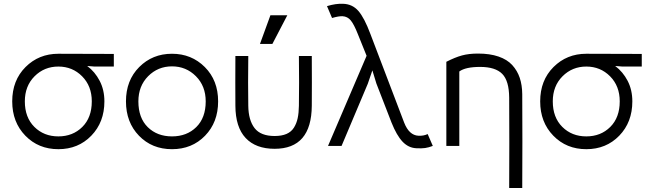

<svg xmlns="http://www.w3.org/2000/svg" viewBox="-20 -763 3400 1004"><path d="M109.9 -232.9Q109.9 -148.9 159.7 -99.4Q209.5 -49.8 285.2 -49.8Q360.8 -49.8 410.4 -99.1Q460 -148.4 460 -232.9Q460 -313 409.4 -364Q358.9 -415 285.2 -415Q211.4 -415 160.6 -364Q109.9 -313 109.9 -232.9ZM43.9 -232.9Q43.9 -342.8 113.5 -412.4Q183.1 -481.9 285.2 -481.9Q495.1 -481.9 575.2 -481V-415H474.1L436 -418Q476.6 -387.7 501.2 -340.3Q525.9 -293 525.9 -232.9Q525.9 -124 457.5 -53.5Q389.2 17.1 285.2 17.1Q181.2 17.1 112.5 -53.5Q43.9 -124 43.9 -232.9Z M703.6 -232.9Q703.6 -146.5 752.7 -98.1Q801.8 -49.8 879.4 -49.8Q957 -49.8 1006.3 -98.4Q1055.7 -147 1055.7 -232.9Q1055.7 -313 1004.4 -364.5Q953.1 -416 879.4 -416Q805.7 -416 754.6 -364.5Q703.6 -313 703.6 -232.9ZM638.7 -232.9Q638.7 -342.8 708 -412.4Q777.3 -481.9 879.4 -481.9Q981.4 -481.9 1051 -412.4Q1120.6 -342.8 1120.6 -232.9Q1120.6 -123.5 1052.2 -53.2Q983.9 17.1 879.4 17.1Q774.9 17.1 706.8 -53.2Q638.7 -123.5 638.7 -232.9Z M1278.3 -470.2Q1276.4 -323.7 1278.3 -210Q1279.3 -134.3 1311.3 -93Q1343.3 -51.8 1416 -51.8Q1453.1 -51.8 1478.3 -62.7Q1503.4 -73.7 1517.1 -95.7Q1530.8 -117.7 1536.6 -145Q1542.5 -172.4 1543 -210Q1544.9 -323.7 1543 -470.2H1610.4Q1611.3 -323.7 1610.4 -210Q1608.9 15.1 1416 15.1Q1317.4 15.1 1264.4 -41.5Q1211.4 -98.1 1210.9 -210Q1210 -323.7 1210.9 -470.2ZM1339.4 -533.2 1394 -683.1H1482.4L1404.3 -533.2Z M2157.2 12.2Q2115.7 10.3 2085 -22.2Q2054.2 -54.7 2027.3 -122.1L1948.2 -326.2L1927.2 -395L1903.3 -325.2L1766.1 0H1695.3L1897 -471.2L1851.1 -585Q1831.1 -635.7 1814.2 -656.2Q1797.4 -676.8 1771 -678.2Q1751.5 -679.2 1716.3 -668.9L1689.9 -731Q1736.8 -745.1 1773.9 -743.2Q1822.8 -741.7 1854 -705.8Q1885.3 -669.9 1917 -585L2093.3 -122.1Q2119.1 -55.7 2168 -53.2Q2195.3 -51.8 2216.3 -62L2243.2 0Q2221.7 8.3 2203.4 11Q2185.1 13.7 2157.2 12.2Z M2381.8 0H2314V-439.9Q2359.9 -463.4 2395.8 -473.1Q2431.6 -482.9 2480 -482.9Q2541.5 -482.9 2586.9 -467.3Q2632.3 -451.7 2658.7 -422.6Q2685.1 -393.6 2697.8 -356Q2710.4 -318.4 2710.9 -271Q2712.4 -25.4 2710.9 220.2H2642.6Q2644 -15.6 2642.6 -252Q2642.1 -340.3 2606.2 -376.7Q2570.3 -413.1 2490.7 -413.1Q2414.1 -413.1 2381.8 -389.2Z M2870.6 -232.9Q2870.6 -148.9 2920.4 -99.4Q2970.2 -49.8 3045.9 -49.8Q3121.6 -49.8 3171.1 -99.1Q3220.7 -148.4 3220.7 -232.9Q3220.7 -313 3170.2 -364Q3119.6 -415 3045.9 -415Q2972.2 -415 2921.4 -364Q2870.6 -313 2870.6 -232.9ZM2804.7 -232.9Q2804.7 -342.8 2874.3 -412.4Q2943.8 -481.9 3045.9 -481.9Q3255.9 -481.9 3335.9 -481V-415H3234.9L3196.8 -418Q3237.3 -387.7 3262 -340.3Q3286.6 -293 3286.6 -232.9Q3286.6 -124 3218.3 -53.5Q3149.9 17.1 3045.9 17.1Q2941.9 17.1 2873.3 -53.5Q2804.7 -124 2804.7 -232.9Z"/></svg>

Font: Kreadon
Style: Regular
Weight: 400
Designer: kohakuno
Foundry: StudioGnu
Version: Version 1.000;Glyphs 3.1.2 (3151)